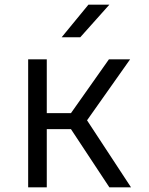

<svg xmlns="http://www.w3.org/2000/svg" viewBox="-20 -805 640 825"><path d="M181 0H101V-550H181V-319H285L448 -550H539L354 -288L543 0H450L285 -250H181ZM325 -645H245L360 -785H450Z"/></svg>

Font: JetBrains Mono Semi Light
Style: Regular
Weight: 350
Monospace: yes
Designer: Philipp Nurullin, Konstantin Bulenkov
Foundry: JetBrains
Version: 2.002